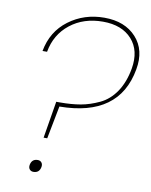

<svg xmlns="http://www.w3.org/2000/svg" viewBox="-81 -771 654 834"><g transform="rotate(10 245.5 -354.5)"><path d="M72 -522Q88 -610 155.5 -660.5Q223 -711 312 -711Q403 -711 453 -656Q503 -601 487 -514Q449 -299 186 -297L158 -152H142L169 -315H185Q236 -315 276 -322Q316 -329 357.5 -348.5Q399 -368 427.5 -410Q456 -452 467 -514Q481 -595 437 -644Q393 -693 309 -693Q224 -693 165 -646.5Q106 -600 92 -522ZM155 -25Q150 2 124 2Q113 2 107 -5.5Q101 -13 103 -25Q108 -52 134 -52Q145 -52 151 -44.5Q157 -37 155 -25Z"/></g></svg>

Font: Poppins Thin
Style: Italic
Weight: 250
Italic angle: -10°
Designer: Ninad Kale (Devanagari), Jonny Pinhorn (Latin)
Foundry: Indian Type Foundry
Version: Version 3.200;PS 1.000;hotconv 16.6.54;makeotf.lib2.5.65590